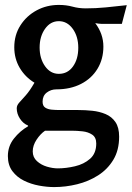

<svg xmlns="http://www.w3.org/2000/svg" viewBox="-20 -530 535 780"><path d="M219 -510Q249 -510 274.5 -503Q300 -496 328 -496Q369 -496 410 -500Q451 -504 495 -509L475 -433H393Q387 -433 380 -434Q373 -435 367 -436Q400 -392 400 -341Q400 -290 376 -250.5Q352 -211 309 -189Q266 -167 209 -167Q187 -167 170 -154Q153 -141 153 -117Q153 -100 163.5 -93Q174 -86 190 -84.5Q206 -83 223 -83H298Q326 -83 355 -80Q384 -77 409 -66.5Q434 -56 449 -34Q464 -12 464 25Q464 80 440.5 119Q417 158 378.5 182.5Q340 207 293.5 218.5Q247 230 200 230Q171 230 138.5 224Q106 218 77.5 204Q49 190 30.5 165.5Q12 141 12 104Q12 64 36.5 33Q61 2 94 -17V-20Q74 -28 61 -48Q48 -68 48 -90Q48 -102 58 -113Q68 -124 84.5 -142.5Q101 -161 120 -194Q82 -217 60 -254.5Q38 -292 38 -338Q38 -388 63 -427Q88 -466 129 -488Q170 -510 219 -510ZM219 -444Q185 -444 163 -413Q141 -382 141 -337Q141 -292 163 -261Q185 -230 219 -230Q255 -230 276.5 -260Q298 -290 298 -336Q298 -382 275.5 -413Q253 -444 219 -444ZM163 1Q144 14 128.5 37.5Q113 61 113 85Q113 109 130 124.5Q147 140 170.5 147Q194 154 215 154Q248 154 284.5 145.5Q321 137 346 115Q371 93 371 53Q371 28 354.5 17Q338 6 315 3.5Q292 1 271 1Z"/></svg>

Font: Rosario SemiBold
Style: Regular
Weight: 600
Designer: Hector Gatti
Foundry: Omnibus Type
Version: Version 1.101; ttfautohint (v1.8.1.43-b0c9)